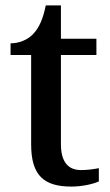

<svg xmlns="http://www.w3.org/2000/svg" viewBox="-20 -679 407 709"><path d="M244 10C284 10 326 0 345 -9V-58C324 -54 303 -51 279 -51C232 -51 205 -81 205 -146V-476H336V-536H205V-659H149C139 -610 125 -577 103 -554C82 -531 49 -519 19 -519V-476H95V-146C95 -30 143 10 244 10Z"/></svg>

Font: Noto Serif Myanmar Medium
Style: Regular
Weight: 500
Designer: Ben Mitchell and the Monotype Design Team
Foundry: Monotype Imaging Inc.
Version: Version 2.106